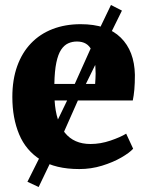

<svg xmlns="http://www.w3.org/2000/svg" viewBox="-20 -667 592 770"><path d="M298 11Q202.5 11 143.2 -26Q84 -63 56.8 -128.2Q29.5 -193.5 29.5 -278Q29.5 -347.5 49 -401.8Q68.5 -456 104.5 -493.5Q140.5 -531 191 -550.5Q241.5 -570 303.5 -570Q409.5 -570 464.2 -516.2Q519 -462.5 521 -367Q521 -333 518.8 -308Q516.5 -283 512.5 -264H199Q201.5 -221.5 212 -189Q222.5 -156.5 240.5 -134.2Q258.5 -112 284 -100.8Q309.5 -89.5 343 -89.5Q383 -89.5 423.2 -103.2Q463.5 -117 486 -131L514 -70.5Q499 -54 466 -35Q433 -16 389.2 -2.5Q345.5 11 298 11ZM198 -330.5H361.5Q362 -341 362.8 -351.2Q363.5 -361.5 363.5 -372Q363.5 -431 347.2 -465.8Q331 -500.5 288.5 -500.5Q269.5 -500.5 253.5 -493.2Q237.5 -486 225.2 -467.8Q213 -449.5 206 -416.2Q199 -383 198 -330.5ZM135 83 90 62 139 -36 261.5 -289.5 377 -547 425 -647 469 -624.5 419.5 -524 297 -274.5 182 -15Z"/></svg>

Font: Merriweather Light 18pt Black
Style: Regular
Weight: 900
Version: Version 2.100